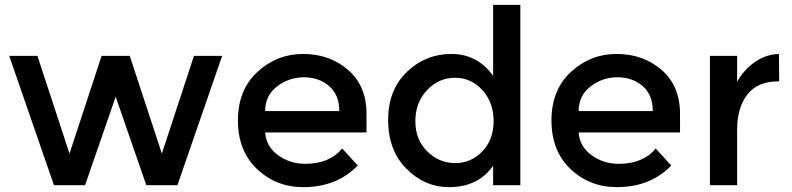

<svg xmlns="http://www.w3.org/2000/svg" viewBox="-20 -762 3257 790"><path d="M330 0H202L18 -532H134L266 -130L398 -532H514L646 -130L778 -532H894L710 0H582L456 -364Z M1488 -217H1071Q1075 -159 1124 -123.5Q1173 -88 1236 -88Q1336 -88 1388 -151L1452 -81Q1366 8 1228 8Q1116 8 1037.5 -66.5Q959 -141 959 -266.5Q959 -392 1039 -466Q1119 -540 1227.5 -540Q1336 -540 1412 -474.5Q1488 -409 1488 -294ZM1071 -305H1376Q1376 -372 1334 -408Q1292 -444 1230.5 -444Q1169 -444 1120 -406.5Q1071 -369 1071 -305Z M2009 -450V-742H2121V0H2009V-80Q1947 8 1828 8Q1727 8 1652 -68Q1577 -144 1577 -268Q1577 -392 1654 -466Q1731 -540 1837.5 -540Q1944 -540 2009 -450ZM1689 -263.5Q1689 -187 1738 -139Q1787 -91 1853 -91Q1919 -91 1965 -139.5Q2011 -188 2011 -264Q2011 -340 1965 -391Q1919 -442 1852 -442Q1785 -442 1737 -391Q1689 -340 1689 -263.5Z M2778 -217H2361Q2365 -159 2414 -123.5Q2463 -88 2526 -88Q2626 -88 2678 -151L2742 -81Q2656 8 2518 8Q2406 8 2327.5 -66.5Q2249 -141 2249 -266.5Q2249 -392 2329 -466Q2409 -540 2517.5 -540Q2626 -540 2702 -474.5Q2778 -409 2778 -294ZM2361 -305H2666Q2666 -372 2624 -408Q2582 -444 2520.5 -444Q2459 -444 2410 -406.5Q2361 -369 2361 -305Z M3180 -427Q3097 -427 3055 -373Q3013 -319 3013 -228V0H2901V-532H3013V-425Q3040 -475 3086.5 -507Q3133 -539 3185 -540L3186 -427Q3183 -427 3180 -427Z"/></svg>

Font: Myanmar Khyay
Style: Regular
Weight: 400
Designer: Danh Hong
Foundry: Google Inc.
Version: Version 1.10 March 4, 2015